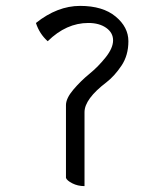

<svg xmlns="http://www.w3.org/2000/svg" viewBox="-20 -633 557 652"><path d="M267 -252V-1Q244 -1 225.5 -10.5Q207 -20 204 -29V-276Q204 -299 229 -328.5Q254 -358 284 -382.5Q314 -407 339 -438.5Q364 -470 364 -496Q364 -522 340.5 -538.5Q317 -555 280 -555Q205 -555 142 -493Q114 -518 102 -555Q175 -613 252 -613Q329 -613 372.5 -577Q416 -541 416 -493Q416 -445 392.5 -410Q369 -375 342 -354Q267 -297 267 -252Z"/></svg>

Font: Karma
Style: Regular
Weight: 400
Designer: Joana Correia
Foundry: Indian Type Foundry
Version: Version 1.202;PS 1.0;hotconv 1.0.78;makeotf.lib2.5.61930; tt